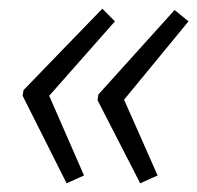

<svg xmlns="http://www.w3.org/2000/svg" viewBox="-20 -492 453 441"><path d="M133 -71 32 -272 34 -285 215 -472 244 -443 93 -272 173 -89ZM302 -71 204 -262 206 -275 381 -469 413 -443 265 -263 342 -89Z"/></svg>

Font: Noto Sans Display Light
Style: Italic
Weight: 300
Italic angle: -12°
Designer: Monotype Design Team
Foundry: Monotype Imaging Inc.
Version: Version 2.003